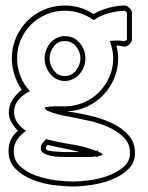

<svg xmlns="http://www.w3.org/2000/svg" viewBox="-20 -523 538 697"><path d="M215 -503Q272 -503 320 -472Q343 -486 374 -494.5Q405 -503 432 -503Q439 -503 444 -499Q449 -495 454 -490Q455 -488 457 -483.5Q459 -479 459 -477V-379Q459 -371 450 -362.5Q441 -354 433 -354Q425 -354 418 -356Q411 -358 403 -358Q405 -347 407 -335Q409 -323 409 -311Q409 -273 394.5 -238.5Q380 -204 355 -178Q330 -152 296 -136Q262 -120 224 -119Q232 -117 241.5 -116Q251 -115 259 -113Q288 -108 324.5 -98.5Q361 -89 393.5 -72.5Q426 -56 448 -30.5Q470 -5 470 32Q470 68 445.5 91.5Q421 115 385.5 129Q350 143 311.5 148.5Q273 154 246 154Q216 154 175.5 149Q135 144 98.5 129.5Q62 115 36.5 90Q11 65 11 25Q11 -20 45 -48Q31 -62 21.5 -79Q12 -96 12 -116Q12 -140 26 -161.5Q40 -183 59 -197Q42 -222 32.5 -251Q23 -280 23 -311Q23 -351 38 -386Q53 -421 79 -447Q105 -473 140 -488Q175 -503 215 -503ZM215 -484Q179 -484 147.5 -470.5Q116 -457 92.5 -433.5Q69 -410 55.5 -378.5Q42 -347 42 -311Q42 -278 54 -247Q66 -216 89 -192Q66 -182 48.5 -162Q31 -142 31 -116Q31 -94 44 -76.5Q57 -59 75 -48Q56 -36 43 -17Q30 2 30 25Q30 60 54 81.5Q78 103 112.5 115Q147 127 183.5 131.5Q220 136 246 136Q269 136 304 131.5Q339 127 372 115Q405 103 428.5 83Q452 63 452 32Q452 -2 428.5 -25Q405 -48 371.5 -62.5Q338 -77 301.5 -85Q265 -93 239 -98Q233 -99 217.5 -102Q202 -105 185.5 -109.5Q169 -114 156 -119.5Q143 -125 143 -131Q143 -133 148 -134Q153 -135 160 -136Q167 -137 173.5 -137Q180 -137 183 -137H215Q251 -137 283 -150.5Q315 -164 339 -188Q363 -212 377 -243.5Q391 -275 391 -311Q391 -328 387.5 -343.5Q384 -359 379 -374Q385 -375 391.5 -375.5Q398 -376 404 -376Q418 -376 432 -373L441 -379V-477L433 -484Q403 -483 374 -475Q345 -467 320 -450Q272 -484 215 -484ZM215 -392Q248 -392 269 -367.5Q290 -343 290 -311Q290 -295 284.5 -280.5Q279 -266 269 -254.5Q259 -243 245 -236Q231 -229 215 -229Q199 -229 185.5 -236Q172 -243 162.5 -254.5Q153 -266 147.5 -281Q142 -296 142 -311Q142 -326 147.5 -341Q153 -356 162.5 -367Q172 -378 185.5 -385Q199 -392 215 -392ZM215 -374Q190 -374 175 -354Q160 -334 160 -311Q160 -288 175 -267.5Q190 -247 215 -247Q240 -247 256 -267.5Q272 -288 272 -311Q272 -335 256 -354.5Q240 -374 215 -374ZM352 37Q352 41 345 42Q338 43 335 44L334 48L327 45Q320 46 313 46.5Q306 47 299 47H219Q211 47 196 46.5Q181 46 166 43Q151 40 139.5 33.5Q128 27 128 16Q128 5 134 -3Q140 -11 148 -18Q193 -6 239.5 1Q286 8 330 25L336 23L335 26Q337 28 344.5 31Q352 34 352 37ZM217 29H269Q240 21 211 15.5Q182 10 153 3Q146 8 146 16Q146 21 156 23.5Q166 26 178.5 27Q191 28 202.5 28.5Q214 29 217 29Z"/></svg>

Font: RonaldsonGothicLicht
Style: Regular
Weight: 400
Designer: Mr. Robertson for MacKellar, Smiths & Jordan Co. Philadelphia
Foundry: CAT-Fonts Peter Wiegel
Version: 1.000